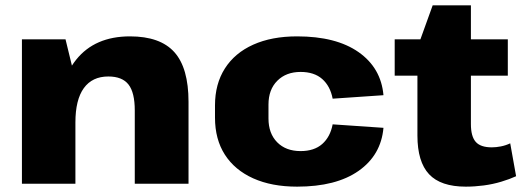

<svg xmlns="http://www.w3.org/2000/svg" viewBox="-20 -687 1953 718"><path d="M484 -274Q484 -341 460.5 -371Q437 -401 385 -401Q325 -401 293.5 -357.5Q262 -314 262 -229L195 -140V-212Q195 -377 265 -464Q335 -551 466 -551Q579 -551 632 -492Q685 -433 685 -306V0H484ZM62 -540H225L262 -388V0H62Z M1091 11Q996 11 927 -20Q858 -51 821 -108.5Q784 -166 784 -247V-293Q784 -373 821 -431Q858 -489 927 -520Q996 -551 1091 -551Q1237 -551 1321 -492Q1405 -433 1414 -331L1224 -318Q1215 -365 1185 -391.5Q1155 -418 1104 -418Q1050 -418 1017 -385Q984 -352 984 -296V-244Q984 -188 1016.5 -155Q1049 -122 1104 -122Q1155 -122 1185 -148.5Q1215 -175 1224 -222L1414 -209Q1405 -107 1321 -48Q1237 11 1091 11Z M1722 11Q1628 11 1584.5 -35.5Q1541 -82 1541 -180V-509L1598 -667H1741V-223Q1741 -177 1759 -156.5Q1777 -136 1819 -136Q1835 -136 1853 -139.5Q1871 -143 1888 -151L1910 -28Q1886 -17 1854.5 -7.5Q1823 2 1789 6.5Q1755 11 1722 11ZM1456 -540H1879V-404H1456Z"/></svg>

Font: Pathway Extreme 28pt ExtraBold
Style: Regular
Weight: 800
Designer: Eduardo Rodriguez Tunni
Foundry: Eduardo Rodriguez Tunni
Version: Version 1.001;gftools[0.9.26]